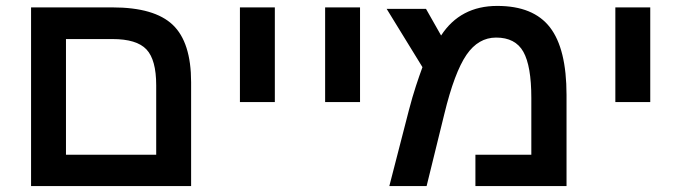

<svg xmlns="http://www.w3.org/2000/svg" viewBox="-20 -629 2303 649"><path d="M626 0H85V-604H360Q502 -604 564 -545Q626 -486 626 -351ZM203 -497V-106H508V-341Q508 -427 475 -462Q442 -497 360 -497Z M791 -284V-604H909V-284Z M1079 -284V-604H1197V-284Z M1661 -609Q1783 -609 1839 -536.5Q1895 -464 1895 -308V0H1587V-106H1776V-298Q1776 -406 1749 -454Q1722 -502 1657 -502Q1597 -502 1557 -444Q1516 -384 1482 -244L1422 0H1296L1362 -256Q1374 -302 1386 -338.5Q1398 -375 1408 -402L1287 -599H1420L1471 -509Q1536 -609 1661 -609Z M2060 -284V-604H2178V-284Z"/></svg>

Font: Noto Sans Hebrew Droid SemiBold
Style: Regular
Weight: 600
Designer: Monotype Design Team
Foundry: Monotype Imaging Inc.
Version: Version 1.100; ttfautohint (v1.8.4.7-5d5b)